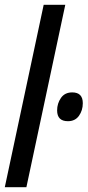

<svg xmlns="http://www.w3.org/2000/svg" viewBox="-22 -780 365 800"><path d="M-2 0 160 -760H250L88 0ZM261 -275Q216 -275 216 -320Q216 -349 232 -372Q248 -395 279 -395Q323 -395 323 -350Q323 -320 307 -297.5Q291 -275 261 -275Z"/></svg>

Font: Noto Sans ExtraCondensed Medium
Style: Italic
Weight: 500
Width: 2
Italic angle: -12°
Designer: Monotype Design Team
Foundry: Monotype Imaging Inc.
Version: Version 2.013; ttfautohint (v1.8.4.7-5d5b)